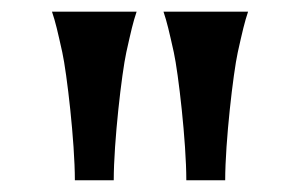

<svg xmlns="http://www.w3.org/2000/svg" viewBox="-20 -767 513 328"><path d="M364.7 -459C364.7 -524.4 378.4 -642.1 386.2 -677.7C394.5 -714.8 397.5 -728 403.8 -747.1H259.3C265.6 -728 268.6 -714.8 276.9 -677.7C284.7 -642.1 298.3 -524.4 298.3 -459ZM174.3 -459C174.3 -524.4 188 -642.1 195.8 -677.7C204.1 -714.8 207 -728 213.4 -747.1H68.8C75.2 -728 78.1 -714.8 86.4 -677.7C94.2 -642.1 107.9 -524.4 107.9 -459Z"/></svg>

Font: Amarante
Style: Regular
Weight: 400
Designer: Karolina Lach
Foundry: Sorkin Type Co.
Version: Version 1.001